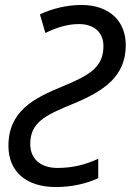

<svg xmlns="http://www.w3.org/2000/svg" viewBox="-20 -744 527 774"><path d="M205 10C270 10 330 -4 376 -26V-104C327 -81 274 -67 212 -67C143 -67 102 -104 102 -163C102 -248 157 -278 276 -326C399 -377 487 -436 487 -562C487 -659 421 -724 308 -724C250 -724 189 -709 141 -686L163 -611C207 -633 253 -647 298 -647C360 -647 397 -613 397 -558C397 -474 342 -441 233 -396C118 -349 14 -297 14 -156C14 -52 86 10 205 10Z"/></svg>

Font: Noto Sans SemiCondensed
Style: Italic
Weight: 400
Width: 4
Italic angle: -12°
Designer: Monotype Design Team
Foundry: Monotype Imaging Inc.
Version: Version 2.013